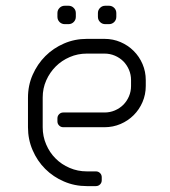

<svg xmlns="http://www.w3.org/2000/svg" viewBox="-20 -632 578 652"><path d="M335 -500H275C247.3 -500 221.4 -494.8 197.2 -484.2C173.1 -473.8 152 -459.5 134 -441.5C116 -423.5 101.7 -402.4 91 -378.2C80.3 -354.1 75 -328 75 -300V-200C75 -172.3 80.2 -146.3 90.8 -122C101.2 -97.7 115.5 -76.5 133.5 -58.5C151.5 -40.5 172.7 -26.2 197 -15.8C221.3 -5.2 247.3 0 275 0H305.5C311.2 0 315.9 -1.9 319.8 -5.8C323.6 -9.6 325.5 -14.3 325.5 -20V-30C325.5 -35.7 323.6 -40.4 319.8 -44.2C315.9 -48.1 311.2 -50 305.5 -50H275C254.3 -50 234.8 -53.9 216.5 -61.8C198.2 -69.6 182.2 -80.2 168.8 -93.8C155.2 -107.2 144.6 -123.2 136.8 -141.5C128.9 -159.8 125 -179.3 125 -200V-301C125 -321.7 129 -341 137 -359C145 -377 155.8 -392.8 169.2 -406.2C182.8 -419.8 198.6 -430.4 216.8 -438.2C234.9 -446.1 254.3 -450 275 -450H335C347.3 -450 359 -447.7 370 -443C381 -438.3 390.6 -431.9 398.8 -423.8C406.9 -415.6 413.3 -406 418 -395C422.7 -384 425 -372.3 425 -360V-340C425 -327.7 422.7 -316 418 -305C413.3 -294 406.9 -284.4 398.8 -276.2C390.6 -268.1 381 -261.7 370 -257C359 -252.3 347.3 -250 335 -250H195C189.3 -250 184.6 -248.1 180.8 -244.2C176.9 -240.4 175 -235.7 175 -230V-220C175 -214.3 176.9 -209.6 180.8 -205.8C184.6 -201.9 189.3 -200 195 -200H335C354.3 -200 372.5 -203.7 389.5 -211C406.5 -218.3 421.3 -228.3 434 -241C446.7 -253.7 456.7 -268.5 464 -285.5C471.3 -302.5 475 -320.7 475 -340V-360C475 -379.3 471.3 -397.5 464 -414.5C456.7 -431.5 446.7 -446.3 434 -459C421.3 -471.7 406.5 -481.7 389.5 -489C372.5 -496.3 354.3 -500 335 -500ZM175 -587.5V-575C175 -568 177.4 -562.1 182.2 -557.2C187.1 -552.4 193 -550 200 -550H212.5C219.5 -550 225.4 -552.4 230.2 -557.2C235.1 -562.1 237.5 -568 237.5 -575V-587.5C237.5 -594.5 235.1 -600.4 230.2 -605.2C225.4 -610.1 219.5 -612.5 212.5 -612.5H200C193 -612.5 187.1 -610.1 182.2 -605.2C177.4 -600.4 175 -594.5 175 -587.5ZM312.5 -587.5V-575C312.5 -568 314.9 -562.1 319.8 -557.2C324.6 -552.4 330.5 -550 337.5 -550H350C357 -550 362.9 -552.4 367.8 -557.2C372.6 -562.1 375 -568 375 -575V-587.5C375 -594.5 372.6 -600.4 367.8 -605.2C362.9 -610.1 357 -612.5 350 -612.5H337.5C330.5 -612.5 324.6 -610.1 319.8 -605.2C314.9 -600.4 312.5 -594.5 312.5 -587.5Z"/></svg>

Font: lerotica
Style: Regular
Weight: 400
Designer: defharo
Foundry: deFharo
Version: Version 1.001 2011